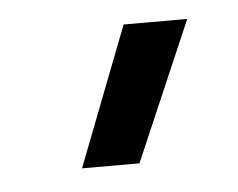

<svg xmlns="http://www.w3.org/2000/svg" viewBox="-29 -785 289 233"><g transform="rotate(-5 116.0 -669.0)"><path d="M63 -585 128.5 -754.5H206L133 -585Z"/></g></svg>

Font: Geologica ExtraLight
Style: Regular
Weight: 200
Designer: Sindre Bremnes, Frode Helland
Foundry: Monokrom Skriftforlag AS
Version: Version 1.010; ttfautohint (v1.8.4.7-5d5b);gftools[0.9.28]